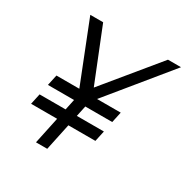

<svg xmlns="http://www.w3.org/2000/svg" viewBox="-154 -799 905 931"><g transform="rotate(30 298.5 -333.5)"><path d="M94 -330H454L441 -270H81ZM69 -210H429L416 -150H56ZM280 -370 524 -667H597L297 -300H234L89 -667H161ZM240 -330H303L233 0H170Z"/></g></svg>

Font: Epunda Sans Light
Style: Italic
Weight: 300
Italic angle: -12.0243°
Designer: Simon Atzbach
Foundry: typofactur
Version: Version 2.204